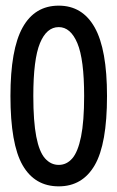

<svg xmlns="http://www.w3.org/2000/svg" viewBox="-20 -649 415 680"><path d="M188 11Q103 11 60 -64Q17 -139 17 -309Q17 -474 60 -551.5Q103 -629 188 -629Q272 -629 315.5 -551.5Q359 -474 359 -309Q359 -139 315.5 -64Q272 11 188 11ZM188 -65Q216 -65 236 -88Q256 -111 267 -165Q278 -219 278 -309Q278 -439 254 -496Q230 -553 188 -553Q145 -553 121.5 -496Q98 -439 98 -309Q98 -219 108.5 -165Q119 -111 139.5 -88Q160 -65 188 -65Z"/></svg>

Font: Inconsolata Condensed SemiBold
Style: Regular
Weight: 600
Width: 3
Monospace: yes
Designer: Raph Levien, Cyreal, Brenton Simpson
Foundry: Raph Levien, Cyreal, Google
Version: Version 3.100; ttfautohint (v1.8.4.7-5d5b)